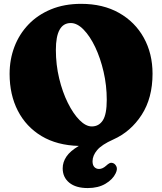

<svg xmlns="http://www.w3.org/2000/svg" viewBox="-20 -740 844 1000"><path d="M402.5 -720Q516.5 -720 600 -672.8Q683.5 -625.5 729 -543.2Q774.5 -461 774.5 -356Q774.5 -229.5 717.8 -141.8Q661 -54 570 -13.5Q509.5 13.5 485.8 42Q462 70.5 462 100Q462 120 471.5 130Q481 140 496 140Q514.5 140 533.5 122.5Q542.5 114 550.5 110Q558.5 106 568.5 109.5Q579.5 113 586.2 126.8Q593 140.5 582.5 162.5Q567.5 194.5 529.5 217Q491.5 239.5 437 239.5Q375 239.5 340.8 211.5Q306.5 183.5 306.5 136.5Q306.5 104.5 326 75.5Q345.5 46.5 390.5 20Q277 17 196.5 -31.2Q116 -79.5 73 -163Q30 -246.5 30 -355Q30 -430 55 -496Q80 -562 128 -612.2Q176 -662.5 245.2 -691.2Q314.5 -720 402.5 -720ZM536 -220Q536 -295 519.5 -366.2Q503 -437.5 475.8 -494.8Q448.5 -552 415.2 -586Q382 -620 348.5 -620Q271 -620 271 -480Q271 -403 288.2 -331.5Q305.5 -260 333.5 -203.8Q361.5 -147.5 394.2 -114.5Q427 -81.5 458 -81.5Q495 -81.5 515.5 -113Q536 -144.5 536 -220Z"/></svg>

Font: Fraunces 9pt SuperSoft Black
Style: Regular
Weight: 900
Version: Version 1.000;[b76b70a41]